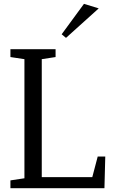

<svg xmlns="http://www.w3.org/2000/svg" viewBox="-20 -997 623 1017"><path d="M274.4 -736.3V-694.8L201.2 -683.6V-58.6H468.8L497.6 -168H537.6L533.2 0H35.2V-41.5L109.4 -52.7V-683.6L35.2 -694.8V-736.3ZM502.9 -952.6 329.6 -796.4 306.6 -815.4 424.8 -976.6Z"/></svg>

Font: Habibi
Style: Regular
Weight: 400
Designer: Magnus Gaarde
Foundry: Magnus Gaarde
Version: Version 1.001